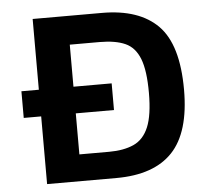

<svg xmlns="http://www.w3.org/2000/svg" viewBox="-48 -695 802 746"><g transform="rotate(-5 352.5 -322.0)"><path d="M106 0V-264H38V-368H106V-644H376Q521 -644 594.5 -569.5Q668 -495 668 -319Q668 -153 595.5 -76.5Q523 0 376 0ZM241 -104H357Q414 -104 453 -121.5Q492 -139 511.5 -185.5Q531 -232 531 -319Q531 -406 513 -452Q495 -498 457 -515Q419 -532 357 -532H241V-368H390V-264H241Z"/></g></svg>

Font: Kanit Medium
Style: Regular
Weight: 500
Designer: Katatrad Team
Foundry: CadsonDemak
Version: Version 2.000; ttfautohint (v1.8.3)